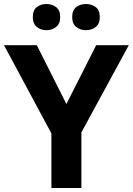

<svg xmlns="http://www.w3.org/2000/svg" viewBox="-20 -940 664 960"><path d="M312 -420 461 -714H624L387 -278V0H237V-273L0 -714H164ZM144 -854Q144 -889 164 -904.5Q184 -920 211.9 -920Q239.8 -920 260.4 -904.6Q281 -889.2 281 -854.4Q281 -821 260.4 -805Q239.8 -789 211.9 -789Q184 -789 164 -805.2Q144 -821.5 144 -854ZM341 -854Q341 -889 361.1 -904.5Q381.3 -920 409.6 -920Q438 -920 458.5 -904.6Q479 -889.2 479 -854.4Q479 -821 458.4 -805Q437.9 -789 410 -789Q381.5 -789 361.2 -805.2Q341 -821.5 341 -854Z"/></svg>

Font: Noto Sans Lisu
Style: Regular
Weight: 400
Designer: Monotype Design Team. David Williams.
Foundry: Monotype Imaging Inc.
Version: Version 2.102